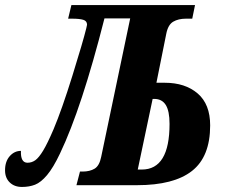

<svg xmlns="http://www.w3.org/2000/svg" viewBox="-56 -734 895 761"><path d="M-36 -59Q-36 -94 -17.5 -115Q1 -136 27 -136Q25 -89 53 -89Q70 -89 84 -99Q98 -109 115 -137Q132 -165 156 -221Q189 -299 231 -434Q273 -569 286 -622Q289 -634 289 -636Q289 -651 274 -655.5Q259 -660 230 -660H214L227 -714H717L706 -660H681Q651 -660 630.5 -648Q610 -636 603 -600L564 -406H597Q678 -406 727.5 -363.5Q777 -321 777 -237Q777 -113 705 -56.5Q633 0 487 0H247L261 -54H271Q300 -54 319 -65.5Q338 -77 345 -112L460 -661H358Q268 -306 182 -126Q155 -69 130.5 -40Q106 -11 83 -2Q60 7 31 7Q1 7 -17.5 -11Q-36 -29 -36 -59ZM506 -62Q616 -62 616 -243Q616 -294 601 -318Q586 -342 555 -342H549L490 -62Z"/></svg>

Font: Noto Serif CondExtraBold
Style: Italic
Weight: 800
Width: 3
Italic angle: -12°
Designer: Monotype Design Team
Foundry: Monotype Imaging Inc.
Version: Version 1.001